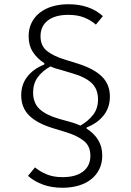

<svg xmlns="http://www.w3.org/2000/svg" viewBox="-20 -730 618 905"><path d="M442 -261Q442 -310 412 -338.5Q382 -367 319 -385L255 -404Q245 -406 236 -409.5Q227 -413 218 -417Q180 -396 158 -366Q136 -336 136 -294Q136 -245 166 -216.5Q196 -188 258 -170L322 -152Q332 -149 341 -145.5Q350 -142 359 -138Q397 -160 419.5 -189.5Q442 -219 442 -261ZM462 3Q462 39 448 67.5Q434 96 409 115.5Q384 135 349.5 145Q315 155 274 155Q224 155 183.5 140.5Q143 126 112 99L145 59Q169 79 200.5 92Q232 105 275 105Q337 105 371.5 78.5Q406 52 406 4Q406 -42 374.5 -66.5Q343 -91 294 -106L229 -126Q154 -149 117 -186Q80 -223 80 -281Q80 -332 109 -369Q138 -406 189 -426V-432Q155 -454 135 -485Q115 -516 115 -559Q115 -595 129 -623Q143 -651 168 -670.5Q193 -690 227.5 -700Q262 -710 303 -710Q403 -710 465 -654L432 -614Q408 -635 376.5 -647.5Q345 -660 302 -660Q240 -660 205.5 -633.5Q171 -607 171 -559Q171 -513 202.5 -489Q234 -465 283 -450L347 -430Q423 -406 460.5 -369Q498 -332 498 -275Q498 -223 468.5 -186Q439 -149 388 -129V-124Q423 -102 442.5 -70.5Q462 -39 462 3Z"/></svg>

Font: IBM Plex Thai Light
Style: Regular
Weight: 300
Designer: Mike Abbink, Paul van der Laan, Pieter van Rosmalen, Ben Mitchell, Mark Frömberg
Foundry: Bold Monday
Version: Version 1.0